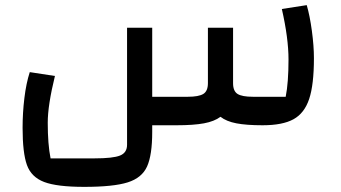

<svg xmlns="http://www.w3.org/2000/svg" viewBox="-20 -488 1327 748"><path d="M1203 -261Q1203 -158 1184.5 -102.5Q1166 -47 1123.5 -23.5Q1081 0 1003 0Q940 0 901 -7.5Q862 -15 839 -33Q815 -15 774.5 -7.5Q734 0 668 0H573V26Q573 116 553 160.5Q533 205 477.5 222.5Q422 240 308 240Q202 240 152 221Q102 202 85 155Q68 108 68 10Q68 -48 75 -106Q82 -164 96 -207L194 -192Q166 -78 166 -10Q166 74 177 129H348Q420 129 447.5 118Q475 107 475 76V-380H573V-111H712Q754 -111 772 -122Q790 -133 790 -164V-380H888V-164Q888 -133 905.5 -122Q923 -111 965 -111H1093Q1104 -166 1104 -256Q1104 -339 1078 -453L1175 -468Q1187 -427 1195 -368Q1203 -309 1203 -261Z"/></svg>

Font: Changa Medium
Style: Regular
Weight: 500
Designer: Eduardo Rodriguez Tunni
Foundry: Eduardo Rodriguez Tunni
Version: Version 2.002; ttfautohint (v1.5) -l 8 -r 50 -G 150 -x 14 -H